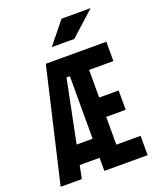

<svg xmlns="http://www.w3.org/2000/svg" viewBox="-163 -1005 912 1103"><g transform="rotate(-20 293.0 -453.0)"><path d="M13.7 0 175.3 -693.4H354V-579.1H260.3L143.1 0ZM113.3 -80.1V-196.8H346.7V-80.1ZM280.8 0V-118.2H545.4V0ZM280.8 0V-693.4H397V0ZM280.8 -288.1V-406.2H516.1V-288.1ZM280.8 -575.2V-693.4H545.4V-575.2ZM240.2 -771.5 348.6 -905.8H526.4L377.9 -771.5Z"/></g></svg>

Font: Cascadia Code
Style: Regular
Weight: 400
Monospace: yes
Designer: Aaron Bell
Foundry: Saja Typeworks
Version: Version 2106.017